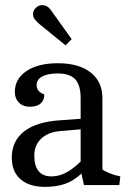

<svg xmlns="http://www.w3.org/2000/svg" viewBox="-20 -723 510 750"><path d="M26 -107Q26 -172 74 -209.5Q122 -247 213 -253L295 -259V-340Q295 -390 274 -413Q253 -436 206 -436Q166 -436 144.5 -424Q123 -412 123 -391Q123 -365 153 -354Q153 -331 138.5 -318.5Q124 -306 96 -306Q70 -306 54 -322Q38 -338 38 -364Q38 -415 83.5 -445.5Q129 -476 206 -476Q288 -476 334 -440Q380 -404 380 -340V-61Q389 -54 409 -46Q429 -38 450 -34L446 0H308L298 -45Q267 -16 233 -4.5Q199 7 156 7Q94 7 60 -23Q26 -53 26 -107ZM295 -92V-218L215 -211Q168 -207 141 -181.5Q114 -156 114 -116Q114 -34 181 -34Q209 -34 236 -47.5Q263 -61 295 -92ZM109 -668Q109 -682 120 -692.5Q131 -703 145 -703Q164 -703 177 -686L260 -570L236 -546L134 -629Q121 -640 115 -648.5Q109 -657 109 -668Z"/></svg>

Font: Caladea
Style: Regular
Weight: 400
Designer: Carolina Giovagnoli and Andres Torresi
Foundry: Carolina Giovagnoli & Andres Torresi
Version: Version 1.001